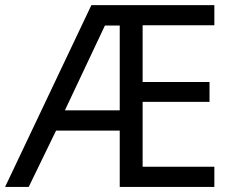

<svg xmlns="http://www.w3.org/2000/svg" viewBox="-21 -734 922 754"><path d="M449.2 -633.8V-300.8H233.9L391.1 -633.8ZM539.1 -79.1V-334H801.8V-412.1H539.1V-634.8H820.8V-713.9H337.9L-1 0H91.8L199.2 -221.2H449.2V0H820.8V-79.1Z"/></svg>

Font: Noto Reveo Sans
Style: Regular
Weight: 400
Designer: Monotype Design team
Foundry: Monotype Imaging Inc.
Version: Version 1.04